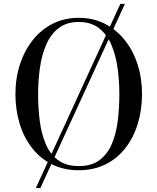

<svg xmlns="http://www.w3.org/2000/svg" viewBox="-20 -850 795 970"><path d="M161 100 588 -830.5H611L184 100ZM378 10Q302 10 242.5 -19.8Q183 -49.5 141.8 -102.5Q100.5 -155.5 79.2 -225.2Q58 -295 58 -375Q58 -455 80.8 -524.8Q103.5 -594.5 145.5 -647.5Q187.5 -700.5 246.5 -730.2Q305.5 -760 378 -760Q450.5 -760 509.2 -730.2Q568 -700.5 610.2 -647.5Q652.5 -594.5 675 -524.8Q697.5 -455 697.5 -375Q697.5 -295 676.2 -225.2Q655 -155.5 614 -102.5Q573 -49.5 513.5 -19.8Q454 10 378 10ZM378 -11Q443.5 -11 483.8 -41.8Q524 -72.5 545.8 -124.8Q567.5 -177 575.2 -242Q583 -307 583 -375Q583 -443 573.8 -508Q564.5 -573 542 -625.2Q519.5 -677.5 479.5 -708.2Q439.5 -739 378 -739Q316.5 -739 276.5 -708.2Q236.5 -677.5 213.8 -625.2Q191 -573 181.8 -508Q172.5 -443 172.5 -375Q172.5 -307 180.5 -242Q188.5 -177 210 -124.8Q231.5 -72.5 272.2 -41.8Q313 -11 378 -11Z"/></svg>

Font: BodoniModa 10 Custom
Style: Regular
Weight: 400
Designer: Owen Earl
Foundry: indestructible type
Version: Version 2.005